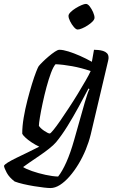

<svg xmlns="http://www.w3.org/2000/svg" viewBox="-84 -752 594 972"><path d="M171.4 200Q160.9 200 138.2 197.5Q115.5 195 87.8 190.4Q60.2 185.8 34.2 179.8Q8.2 173.8 -9.8 166.8Q-37.2 145.9 -49.5 123.2Q-61.8 100.5 -63.8 88Q-61.6 81.2 -44.4 70.6Q-27.3 60 -0.7 47.1Q25.8 34.3 56 19.7Q86.1 5.1 114.7 -9.5Q95.2 -18.5 76.1 -31.2Q56.9 -43.8 43.9 -56.3Q30.8 -68.8 28.6 -75Q28.4 -112 35.9 -156.3Q43.4 -200.7 54.9 -245.1Q66.4 -289.6 78 -327.2Q89.6 -364.7 99.1 -388.8Q108.6 -412.9 111.8 -416.9Q118 -424.9 131.6 -438.3Q145.1 -451.7 161.8 -465.9Q178.5 -480.1 193.4 -490.1Q208.2 -500 216.7 -500Q235 -500 262.4 -491.5Q289.7 -483 320.9 -469.3Q352.1 -455.5 381.1 -439.1L391.8 -500Q400.3 -500 412.9 -498.9Q425.5 -497.8 437.6 -494.2Q449.7 -490.5 457.6 -482.5Q465.5 -474.5 465.5 -460.4Q465.5 -459.1 465.3 -454.8Q465.1 -450.5 463.6 -445.3L375.4 -71.7Q366.1 -33.5 350.2 5.4Q334.2 44.2 313.2 78.9Q292.3 113.5 268.3 141Q244.3 168.5 219.6 184.3Q194.9 200 171.4 200ZM210.2 141.7Q231.1 115.8 252 68.9Q272.9 21.9 291.4 -43.6L345 -233Q352 -256.5 358.6 -276Q365.2 -295.5 369 -301L364 -304Q341.9 -261.8 314.1 -210.9Q286.4 -160 257.2 -113Q228 -66 199.9 -32.1Q187.6 -17.6 164.5 0.7Q141.5 19 115.3 36.6Q89.2 54.2 66.9 69.6Q44.6 85 32.9 93.7Q46.9 103 78.5 114.2Q110.2 125.3 146.5 133.1Q182.7 141 210.2 141.7ZM167.9 -76.2Q171.9 -76.2 186.5 -94.1Q201.1 -111.9 221.5 -141.5Q241.8 -171 265 -206.3Q288.3 -241.6 310 -277.3Q331.7 -313 349.3 -343.6Q367 -374.1 375 -392.4Q327.7 -408.4 281.7 -416.8Q235.7 -425.2 197.2 -426.9Q186 -414.6 174.2 -383.2Q162.5 -351.8 151.5 -311.3Q140.6 -270.8 131.9 -229.9Q123.1 -189 118 -157.7Q112.9 -126.4 112.9 -114.9Q121.7 -101.7 140.8 -89Q159.9 -76.2 167.9 -76.2ZM309.1 -602.5Q300.8 -602.5 289.9 -615.3Q278.9 -628.1 270.9 -644.2Q262.8 -660.3 262.8 -671.7Q262.8 -680.2 273.4 -690.6Q283.9 -701 299.1 -710.5Q314.3 -719.9 328.9 -726.1Q343.4 -732.2 351 -732.2Q360.4 -732.2 370.3 -719.4Q380.2 -706.6 387.4 -690.1Q394.5 -673.6 394.5 -662.2Q394.5 -653.5 384.6 -643.2Q374.6 -632.9 360 -623.5Q345.3 -614 331.5 -608.3Q317.7 -602.5 309.1 -602.5Z"/></svg>

Font: Texturina Medium
Style: Italic
Weight: 500
Italic angle: -11°
Designer: Guillermo Torres Carreño
Foundry: Omnibus-Type
Version: Version 1.002